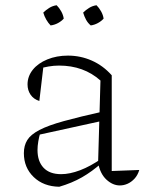

<svg xmlns="http://www.w3.org/2000/svg" viewBox="-20 -702 553 732"><path d="M437 5Q410 5 386 -17Q362 -39 354 -81L363 -395Q299 -452 205 -452Q185 -452 165 -448.5Q145 -445 124 -439L146 -453L130 -317Q108 -324 96.5 -341Q85 -358 85 -380Q85 -411 105 -436Q125 -461 160.5 -475.5Q196 -490 239 -490Q287 -490 330 -471Q373 -452 406 -415V-50L511 -54Q505 -34 493 -21Q481 -8 466.5 -1.5Q452 5 437 5ZM206 10Q146 9 108.5 -27Q71 -63 71 -118Q71 -147 84 -168Q97 -189 130.5 -206.5Q164 -224 224 -240.5Q284 -257 378 -278V-243L118 -186L134 -197Q129 -181 126 -163Q123 -145 123 -130Q123 -87 146 -62.5Q169 -38 213 -38Q246 -38 285.5 -53Q325 -68 368 -98V-81Q331 -48 292.5 -26Q254 -4 206 10ZM196 -682Q206 -672 213.5 -658.5Q221 -645 223 -631Q214 -621 201 -614Q188 -607 173 -605Q164 -614 156.5 -627Q149 -640 145 -654Q155 -664 168 -672Q181 -680 196 -682ZM348 -682Q358 -672 365.5 -658.5Q373 -645 375 -631Q366 -621 353 -614Q340 -607 326 -605Q315 -614 308 -627Q301 -640 297 -654Q307 -664 320 -672Q333 -680 348 -682Z"/></svg>

Font: Piazzolla Thin Thin
Style: Regular
Weight: 250
Version: Version 2.005